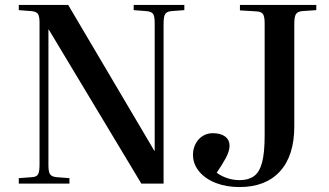

<svg xmlns="http://www.w3.org/2000/svg" viewBox="-20 -743 1332 777"><path d="M56 0V-22L109 -26Q129 -27 134.5 -38.5Q140 -50 140 -77V-651Q140 -676 134 -686Q128 -696 107 -698L56 -702V-723H256L605 -132L606 -134V-650Q606 -676 600 -686Q594 -696 573 -698L521 -702V-723H726V-702L673 -698Q654 -696 648 -685.5Q642 -675 642 -646V0H552L177 -624L176 -622V-73Q176 -48 182.5 -38Q189 -28 209 -26L261 -22V0ZM949 14Q896 14 853.5 -2.5Q811 -19 786 -49Q761 -79 761 -117Q761 -141 771.5 -161Q782 -181 800 -192.5Q818 -204 841 -204Q873 -204 891 -190.5Q909 -177 909 -153Q909 -131 893 -102Q877 -73 857 -44Q874 -31 898.5 -22.5Q923 -14 950 -14Q985 -14 1007.5 -30Q1030 -46 1040.5 -85Q1051 -124 1051 -194V-650Q1051 -675 1044.5 -685.5Q1038 -696 1017 -697L951 -701V-723H1260V-702L1202 -698Q1184 -696 1177.5 -685.5Q1171 -675 1171 -647V-232Q1171 -113 1113 -49.5Q1055 14 949 14Z"/></svg>

Font: Literata 60pt Medium
Style: Regular
Weight: 500
Designer: Latin by Veronika Burian and Jose Scaglione. Greek by Irene Vlachou. Cyrillic by Vera Evstafieva.
Foundry: TypeTogether
Version: Version 3.103;gftools[0.9.29]